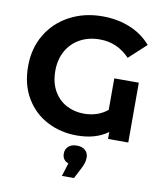

<svg xmlns="http://www.w3.org/2000/svg" viewBox="-102 -795 975 1141"><g transform="rotate(10 385.5 -224.0)"><path d="M556 -361H704V0H582V-42Q509 12 394 12Q297 12 216 -30Q135 -72 87 -152.5Q39 -233 39 -344Q39 -451 88.5 -534.5Q138 -618 226 -665Q314 -712 424 -712Q516 -712 591 -681Q666 -650 717 -591L613 -495Q538 -574 432 -574Q365 -574 313 -545.5Q261 -517 232 -465Q203 -413 203 -345Q203 -274 231.5 -224Q260 -174 308 -148.5Q356 -123 413 -123Q498 -123 556 -171ZM476 131Q476 162 458 196L423 264H350L375 184Q357 178 347.5 164.5Q338 151 338 131Q338 104 356.5 87.5Q375 71 407 71Q439 71 457.5 87.5Q476 104 476 131Z"/></g></svg>

Font: Montserrat Alternates
Style: Bold
Weight: 700
Designer: Julieta Ulanovsky
Foundry: Julieta Ulanovsky
Version: Version 7.200